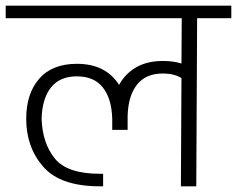

<svg xmlns="http://www.w3.org/2000/svg" viewBox="-30 -654 832 674"><path d="M782 -634V-590H662L659 0H605L607 -380Q581 -396 542 -396Q482 -396 451 -357Q420 -318 418 -247V-198H364V-237Q362 -308 331 -347Q300 -386 240 -386Q180 -386 149 -347Q118 -308 116 -237Q119 -151 162.5 -97.5Q206 -44 320 -44H332V0H320Q182 0 122 -68.5Q62 -137 62 -237Q62 -325 107.5 -377.5Q153 -430 240 -430Q341 -430 388 -356Q410 -396 448.5 -418Q487 -440 542 -440Q579 -440 607 -431L608 -590H-10V-634Z"/></svg>

Font: Biryani ExtraLight
Style: Regular
Weight: 275
Designer: Dan Reynolds and Mathieu Reguer
Foundry: Dan Reynolds and Mathieu Reguer
Version: Version 1.004; ttfautohint (v1.1) -l 5 -r 5 -G 72 -x 0 -D la